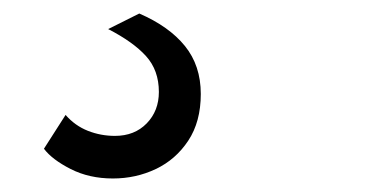

<svg xmlns="http://www.w3.org/2000/svg" viewBox="-20 -49 540 284"><path d="M140 -6 186 -29Q230 -10 253.5 19Q277 48 277 90Q277 131 258.5 159Q240 187 210.5 201Q181 215 147 215Q112 215 84.5 201Q57 187 45 171L77 121Q91 137 110 144.5Q129 152 150 152Q179 152 197 133.5Q215 115 215 87Q215 55 196 34Q177 13 140 -6Z"/></svg>

Font: Work Sans
Style: Italic
Weight: 400
Italic angle: -13°
Designer: Wei Huang
Foundry: Wei Huang
Version: Version 2.012